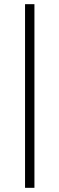

<svg xmlns="http://www.w3.org/2000/svg" viewBox="-20 -720 285 920"><path d="M100 -700H145V180H100Z"/></svg>

Font: Cinzel
Style: Regular
Weight: 400
Designer: Natanael Gama
Version: Version 2.000